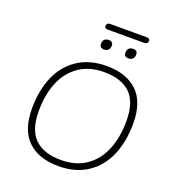

<svg xmlns="http://www.w3.org/2000/svg" viewBox="-163 -1056 1078 1190"><g transform="rotate(20 375.5 -461.0)"><path d="M82 -272Q82 -392 121.5 -483.5Q161 -575 239.5 -626.5Q318 -678 429 -678Q559 -678 631.5 -609Q704 -540 704 -399Q704 -279 664.5 -187Q625 -95 546.5 -43.5Q468 8 357 8Q227 8 154.5 -61.5Q82 -131 82 -272ZM659 -399Q659 -524 599.5 -580.5Q540 -637 426 -637Q331 -637 263.5 -591.5Q196 -546 161.5 -464Q127 -382 127 -272Q127 -147 186.5 -90Q246 -33 359 -33Q455 -33 522.5 -78.5Q590 -124 624.5 -207Q659 -290 659 -399ZM335 -908Q335 -918 341 -924Q347 -930 358 -930H600Q610 -930 615.5 -925.5Q621 -921 621 -914Q621 -904 615 -898Q609 -892 598 -892H356Q346 -892 340.5 -896.5Q335 -901 335 -908ZM347 -795Q347 -814 357 -824Q367 -834 385 -834Q399 -834 406.5 -827Q414 -820 414 -807Q414 -788 404 -778Q394 -768 376 -768Q362 -768 354.5 -775Q347 -782 347 -795ZM508 -795Q508 -814 518 -824Q528 -834 546 -834Q575 -834 575 -807Q575 -788 565 -778Q555 -768 537 -768Q508 -768 508 -795Z"/></g></svg>

Font: SN Pro Thin
Style: Italic
Weight: 200
Italic angle: -9°
Designer: Tobias Whetton
Foundry: Supernotes
Version: Version 1.003;Glyphs 3.3 (3324)